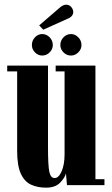

<svg xmlns="http://www.w3.org/2000/svg" viewBox="-20 -810 488 840"><path d="M181.5 11Q144.5 11 116 -2Q87.5 -15 71.2 -50Q55 -85 55 -150.5V-497.5H11.5V-523H190V-165.5Q190 -86 195.8 -58.5Q201.5 -31 219 -31Q237 -31 249.8 -60.8Q262.5 -90.5 262.5 -135V-497.5H223.5V-523H397.5V-26H437V0H273L268.5 -51.5Q264 -32.5 243 -10.8Q222 11 181.5 11ZM290.5 -567Q271.5 -567 257.8 -580.8Q244 -594.5 244 -613Q244 -632.5 257.8 -646.8Q271.5 -661 290.5 -661Q308.5 -661 322.5 -646.8Q336.5 -632.5 336.5 -613Q336.5 -594.5 322.5 -580.8Q308.5 -567 290.5 -567ZM164.5 -567Q146.5 -567 133 -580.8Q119.5 -594.5 119.5 -613Q119.5 -632.5 133 -646.8Q146.5 -661 164.5 -661Q183.5 -661 197.2 -646.8Q211 -632.5 211 -613Q211 -594.5 197.2 -580.8Q183.5 -567 164.5 -567ZM169 -680 151.5 -699 242 -777Q256.5 -789.5 269.5 -789.5Q287 -789.5 296.5 -772.5Q300.5 -765.5 300.5 -758Q300.5 -737 273.5 -727Z"/></svg>

Font: Imbue 50pt ExtraBold
Style: Regular
Weight: 800
Designer: Tyler Finck
Foundry: Etcetera Type Company
Version: Version 1.102; ttfautohint (v1.8.3)